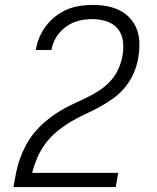

<svg xmlns="http://www.w3.org/2000/svg" viewBox="-20 -763 640 783"><path d="M35 0V-1Q40 -30 45.5 -58.5Q51 -87 61.5 -116Q72 -145 86.5 -172Q101 -199 121 -223Q141 -247 165 -267.5Q189 -288 215 -304.5Q241 -321 269 -334.5Q297 -348 325 -361Q353 -374 379.5 -390.5Q406 -407 427.5 -429.5Q449 -452 462 -480Q475 -508 480 -538Q480 -538 480 -538Q480 -538 480 -539Q485 -568 481 -597Q477 -626 459.5 -646.5Q442 -667 414.5 -676Q387 -685 358 -685Q339 -685 320.5 -682.5Q302 -680 284 -673Q266 -666 250 -654.5Q234 -643 221.5 -628Q209 -613 201 -595.5Q193 -578 190 -559H126Q130 -585 140.5 -610Q151 -635 167.5 -657Q184 -679 206.5 -696.5Q229 -714 254 -724.5Q279 -735 305.5 -739Q332 -743 358 -743Q387 -743 415 -738Q443 -733 467.5 -721Q492 -709 510.5 -688.5Q529 -668 538.5 -642Q548 -616 548.5 -587Q549 -558 544 -529Q539 -497 526 -466.5Q513 -436 492 -409.5Q471 -383 443.5 -363Q416 -343 386.5 -327Q357 -311 326.5 -297Q296 -283 267 -265.5Q238 -248 211.5 -226Q185 -204 165 -177Q145 -150 132 -119.5Q119 -89 111 -58H462L452 0Z"/></svg>

Font: Iosevka Curly LtExObl
Style: Regular
Weight: 300
Width: 7
Italic angle: -9°
Monospace: yes
Designer: Belleve Invis
Foundry: Belleve Invis
Version: Version 11.1.0; ttfautohint (v1.8.3)